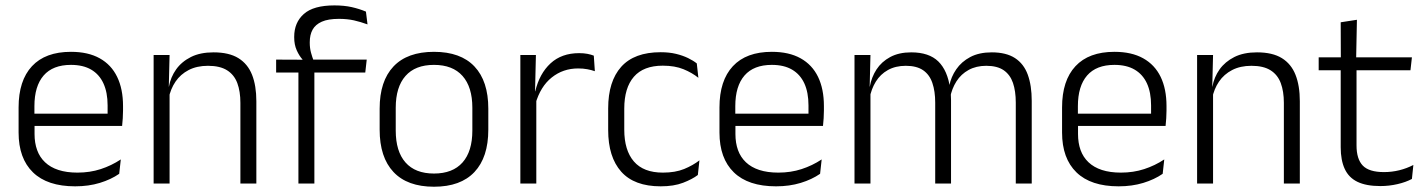

<svg xmlns="http://www.w3.org/2000/svg" viewBox="-20 -696 5407 728"><path d="M265 10.5Q159.5 10.5 105 -42.5Q50.5 -95.5 50.5 -193.5V-288.5Q50.5 -390.5 101.2 -445Q152 -499.5 249 -499.5Q314 -499.5 358 -475Q402 -450.5 424.2 -404.5Q446.5 -358.5 446.5 -294V-276.5Q446.5 -262 445.5 -247.5Q444.5 -233 443 -218.5H387Q388 -240.5 388 -260.2Q388 -280 388 -296.5Q388 -345.5 372.2 -379.8Q356.5 -414 325.8 -432Q295 -450 249 -450Q180.5 -450 145.5 -409.8Q110.5 -369.5 110.5 -293.5V-246L111 -238V-187.5Q111 -154 120.8 -127Q130.5 -100 150.8 -80.8Q171 -61.5 201.8 -51.5Q232.5 -41.5 273.5 -41.5Q321 -41.5 361.8 -54.8Q402.5 -68 438 -91.5L432 -37Q401 -15.5 358.5 -2.5Q316 10.5 265 10.5ZM82 -218.5V-265H429.5V-218.5Z M891.5 0V-306Q891.5 -349.5 879.8 -381Q868 -412.5 841 -429.5Q814 -446.5 768.5 -446.5Q726.5 -446.5 695.5 -430.5Q664.5 -414.5 645.5 -386.5Q626.5 -358.5 619.5 -322.5L607 -367.5H620.5Q627 -403.5 647.8 -432.8Q668.5 -462 703.8 -479.8Q739 -497.5 789.5 -497.5Q848.5 -497.5 884 -475.5Q919.5 -453.5 935.8 -412.2Q952 -371 952 -312V0ZM562.5 0V-487.5H623L620 -367L623 -364V0Z M1248 -675.5Q1285 -675.5 1313.8 -669Q1342.5 -662.5 1367.5 -652L1373.5 -603.5Q1347.5 -613 1322 -618.8Q1296.5 -624.5 1265 -624.5Q1224.5 -624.5 1200.2 -613.8Q1176 -603 1165.2 -583.5Q1154.5 -564 1154.5 -536V-533.5Q1154.5 -514 1159.2 -496.5Q1164 -479 1169.5 -465L1127 -462.5V-470.5Q1115 -483.5 1105.2 -505Q1095.5 -526.5 1095.5 -554V-556.5Q1095.5 -610.5 1132 -643Q1168.5 -675.5 1248 -675.5ZM1111.5 0V-449.5H1172V0ZM1027 -421V-470L1135 -469.5L1159 -470H1370.5L1365 -421Z M1625.5 12Q1524.5 12 1472 -43.8Q1419.5 -99.5 1419.5 -204.5V-284Q1419.5 -388.5 1472 -444Q1524.5 -499.5 1625.5 -499.5Q1726.5 -499.5 1779 -444Q1831.5 -388.5 1831.5 -284V-204.5Q1831.5 -99.5 1779 -43.8Q1726.5 12 1625.5 12ZM1625.5 -38Q1696.5 -38 1733.8 -80Q1771 -122 1771 -201V-287.5Q1771 -366 1733.8 -408Q1696.5 -450 1625.5 -450Q1554.5 -450 1517.5 -408Q1480.5 -366 1480.5 -287.5V-201Q1480.5 -122 1517.5 -80Q1554.5 -38 1625.5 -38Z M2010 -301.5 1994.5 -348 2009.5 -350Q2025.5 -417 2067.5 -455.8Q2109.5 -494.5 2176 -494.5Q2193.5 -494.5 2207.5 -491.8Q2221.5 -489 2231.5 -485L2235.5 -426Q2223 -430.5 2207 -433.5Q2191 -436.5 2172 -436.5Q2115 -436.5 2072 -402.2Q2029 -368 2010 -301.5ZM1953 0V-487.5H2012L2008.5 -341L2013.5 -336V0Z M2485 10.5Q2385 10.5 2335.5 -45Q2286 -100.5 2286 -203V-285Q2286 -387.5 2335.5 -442.8Q2385 -498 2485 -498Q2517.5 -498 2543.2 -491.8Q2569 -485.5 2589 -475.8Q2609 -466 2622 -455.5L2628 -401Q2604.5 -420 2571.8 -433.5Q2539 -447 2493 -447Q2420 -447 2383.5 -405Q2347 -363 2347 -284V-204.5Q2347 -126 2383.5 -83.8Q2420 -41.5 2493.5 -41.5Q2540.5 -41.5 2574 -55.2Q2607.5 -69 2632 -88L2626 -32.5Q2605 -16.5 2570 -3Q2535 10.5 2485 10.5Z M2922.5 10.5Q2817 10.5 2762.5 -42.5Q2708 -95.5 2708 -193.5V-288.5Q2708 -390.5 2758.8 -445Q2809.5 -499.5 2906.5 -499.5Q2971.5 -499.5 3015.5 -475Q3059.5 -450.5 3081.8 -404.5Q3104 -358.5 3104 -294V-276.5Q3104 -262 3103 -247.5Q3102 -233 3100.5 -218.5H3044.5Q3045.5 -240.5 3045.5 -260.2Q3045.5 -280 3045.5 -296.5Q3045.5 -345.5 3029.8 -379.8Q3014 -414 2983.2 -432Q2952.5 -450 2906.5 -450Q2838 -450 2803 -409.8Q2768 -369.5 2768 -293.5V-246L2768.5 -238V-187.5Q2768.5 -154 2778.2 -127Q2788 -100 2808.2 -80.8Q2828.5 -61.5 2859.2 -51.5Q2890 -41.5 2931 -41.5Q2978.5 -41.5 3019.2 -54.8Q3060 -68 3095.5 -91.5L3089.5 -37Q3058.5 -15.5 3016 -2.5Q2973.5 10.5 2922.5 10.5ZM2739.5 -218.5V-265H3087V-218.5Z M3831.5 0V-307Q3831.5 -350.5 3820.8 -381.8Q3810 -413 3785.5 -429.8Q3761 -446.5 3719.5 -446.5Q3681.5 -446.5 3652.8 -430.8Q3624 -415 3606.5 -387.5Q3589 -360 3582.5 -325.5L3571 -371H3579.5Q3586 -404.5 3605.8 -433.2Q3625.5 -462 3659 -479.8Q3692.5 -497.5 3740.5 -497.5Q3795 -497.5 3828.5 -475.8Q3862 -454 3877 -412.8Q3892 -371.5 3892 -313.5V0ZM3220 0V-487.5H3280.5L3277.5 -366.5L3280.5 -363.5V0ZM3526 0V-307Q3526 -350 3515.2 -381.5Q3504.5 -413 3480 -429.8Q3455.5 -446.5 3414.5 -446.5Q3375.5 -446.5 3346.8 -430.5Q3318 -414.5 3300.8 -386.5Q3283.5 -358.5 3277 -322.5L3263.5 -367.5H3278Q3284.5 -403.5 3303.5 -432.8Q3322.5 -462 3355.5 -479.8Q3388.5 -497.5 3435 -497.5Q3502.5 -497.5 3537.8 -463Q3573 -428.5 3582.5 -360.5Q3584.5 -350 3585.2 -338.8Q3586 -327.5 3586 -316V0Z M4221.5 10.5Q4116 10.5 4061.5 -42.5Q4007 -95.5 4007 -193.5V-288.5Q4007 -390.5 4057.8 -445Q4108.5 -499.5 4205.5 -499.5Q4270.5 -499.5 4314.5 -475Q4358.5 -450.5 4380.8 -404.5Q4403 -358.5 4403 -294V-276.5Q4403 -262 4402 -247.5Q4401 -233 4399.5 -218.5H4343.5Q4344.5 -240.5 4344.5 -260.2Q4344.5 -280 4344.5 -296.5Q4344.5 -345.5 4328.8 -379.8Q4313 -414 4282.2 -432Q4251.5 -450 4205.5 -450Q4137 -450 4102 -409.8Q4067 -369.5 4067 -293.5V-246L4067.5 -238V-187.5Q4067.5 -154 4077.2 -127Q4087 -100 4107.2 -80.8Q4127.5 -61.5 4158.2 -51.5Q4189 -41.5 4230 -41.5Q4277.5 -41.5 4318.2 -54.8Q4359 -68 4394.5 -91.5L4388.5 -37Q4357.5 -15.5 4315 -2.5Q4272.5 10.5 4221.5 10.5ZM4038.5 -218.5V-265H4386V-218.5Z M4848 0V-306Q4848 -349.5 4836.2 -381Q4824.5 -412.5 4797.5 -429.5Q4770.5 -446.5 4725 -446.5Q4683 -446.5 4652 -430.5Q4621 -414.5 4602 -386.5Q4583 -358.5 4576 -322.5L4563.5 -367.5H4577Q4583.5 -403.5 4604.2 -432.8Q4625 -462 4660.2 -479.8Q4695.5 -497.5 4746 -497.5Q4805 -497.5 4840.5 -475.5Q4876 -453.5 4892.2 -412.2Q4908.5 -371 4908.5 -312V0ZM4519 0V-487.5H4579.5L4576.5 -367L4579.5 -364V0Z M5214 9.5Q5160.5 9.5 5127.2 -6.5Q5094 -22.5 5078.8 -55.5Q5063.5 -88.5 5063.5 -137.5V-455.5H5123.5V-144.5Q5123.5 -93 5147.2 -68.2Q5171 -43.5 5227.5 -43.5Q5257.5 -43.5 5285.8 -50.5Q5314 -57.5 5339 -70.5L5333.5 -17.5Q5310 -5 5278.5 2.2Q5247 9.5 5214 9.5ZM4980 -429.5V-478.5H5333.5L5328 -429.5ZM5064 -471.5 5063.5 -611.5 5125 -621 5122 -471.5Z"/></svg>

Font: Anek Gujarati Medium Light
Style: Regular
Weight: 300
Version: Version 1.003